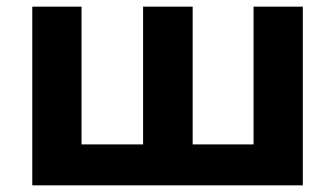

<svg xmlns="http://www.w3.org/2000/svg" viewBox="-20 -557 1007 577"><path d="M225 -537H77V0H890V-537H742V-123H559V-537H410V-123H225Z"/></svg>

Font: Montserrat-Alt1
Style: Bold
Weight: 700
Designer: Differentunic
Foundry: Differentunic
Version: Version 7.222